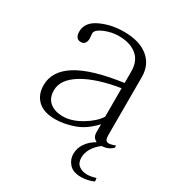

<svg xmlns="http://www.w3.org/2000/svg" viewBox="-160 -579 782 853"><g transform="rotate(30 231.0 -152.5)"><path d="M342 99Q342 126 359 139Q376 152 402 152Q420 152 446 144L448 161Q416 175 384 175Q342 175 322.5 153Q303 131 303 103Q303 73 320 48Q337 23 367 6Q344 -5 344 -31V-73Q300 -25 250 -7.5Q200 10 155 10Q96 10 66 -19Q36 -48 36 -96Q36 -168 110.5 -215Q185 -262 343 -284V-343Q343 -397 309 -424.5Q275 -452 218 -452Q179 -452 143.5 -436.5Q108 -421 108 -403Q108 -397 109 -389.5Q110 -382 110 -376Q110 -364 104 -354Q98 -344 82 -344Q69 -344 61.5 -353.5Q54 -363 54 -381Q54 -429 108 -454.5Q162 -480 228 -480Q307 -480 351.5 -444Q396 -408 396 -345V-46Q396 -31 400.5 -23.5Q405 -16 416 -16Q427 -16 449 -24V-13Q428 8 394 10Q370 28 356 51Q342 74 342 99ZM343 -257Q224 -238 155.5 -196.5Q87 -155 87 -99Q87 -59 112 -38.5Q137 -18 179 -18Q223 -18 272 -47Q321 -76 343 -111Z"/></g></svg>

Font: Taviraj ExtraLight
Style: Regular
Weight: 275
Designer: Katatrad Team
Foundry: CadsonDemak
Version: Version 1.001